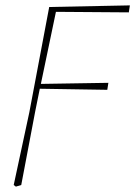

<svg xmlns="http://www.w3.org/2000/svg" viewBox="-20 -503 503 714"><path d="M31 185 89 -85 163 -477 463 -483 459 -457 188 -459 132 -191 383 -195 379 -169 128 -173 111 -89 59 185 39 191Z"/></svg>

Font: Source Serif 4 SmText ExtraLight
Style: Italic
Weight: 200
Italic angle: -12°
Designer: Frank Grießhammer
Foundry: Adobe
Version: Version 4.005;hotconv 1.1.0;makeotfexe 2.6.0